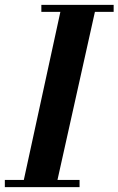

<svg xmlns="http://www.w3.org/2000/svg" viewBox="-27 -774 490 794"><path d="M65 0 229 -754H372L204 0ZM-7 0V-30H302V0ZM144 -725V-754H443V-725Z"/></svg>

Font: Libre Bodoni SemiBold
Style: Italic
Weight: 600
Italic angle: -13°
Version: Version 2.003